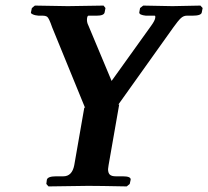

<svg xmlns="http://www.w3.org/2000/svg" viewBox="-20 -667 746 688"><path d="M246.1 -75.2 282.2 -282.2 285.2 -279.8 167 -568.8Q155.3 -603 148.9 -606.9Q143.1 -610.8 132.8 -610.8H118.2Q112.3 -611.3 106.4 -612.5Q100.6 -613.8 95.5 -616.5Q90.3 -619.1 90.8 -622.1L94.2 -638.2L105 -647Q210 -645 223.1 -645L351.1 -647L357.9 -638.2L355 -623Q353 -610.8 326.2 -610.8H296.9Q293.5 -610.8 292 -602.1Q290 -588.4 296.9 -575.2L379.9 -377L522 -575.2Q534.7 -592.8 536.1 -602.1Q537.6 -610.8 534.2 -610.8H502.9Q479 -613.3 479 -622.1L481.9 -638.2L493.2 -647Q585 -645 598.1 -645L698.2 -647L706.1 -638.2L703.1 -623Q701.7 -610.8 669.9 -610.8H648.9Q637.7 -610.8 627.9 -601.8Q618.2 -592.8 601.1 -568.8L403.8 -292L407.2 -293L369.1 -75.2Q367.2 -62.5 367.2 -61Q367.2 -47.4 373.5 -41.3Q379.9 -35.2 395 -35.2H419.9Q449.7 -35.2 448.2 -22.9L444.8 -7.8L434.1 1Q334 -1 295.9 -1L153.8 1L146 -7.8L147.9 -22.9Q150.9 -35.2 181.2 -35.2H207Q238.3 -35.2 246.1 -75.2Z"/></svg>

Font: Linux Libertine
Style: Bold Italic
Weight: 700
Italic angle: -11.5°
Designer: Philipp H. Poll
Foundry: Philipp H. Poll
Version: Version 4.0.5